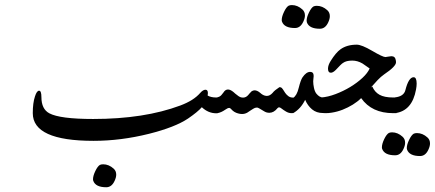

<svg xmlns="http://www.w3.org/2000/svg" viewBox="-20 -455 1749 772"><path d="M440.9 272Q429.2 297.9 407.2 297.9Q364.3 297.9 355 272Q354 269.5 354 265.6Q354 252 363.3 232.7Q372.6 213.4 381.8 208Q387.2 205.6 395 205.6Q417.5 205.6 437 223.1Q447.3 232.4 447.3 247.1Q447.3 258.3 440.9 272ZM791.5 -23.9Q774.9 -4.9 736.3 21.5Q684.1 56.6 579.1 83Q465.8 111.3 356 111.3Q111.8 111.3 111.8 0Q111.8 -41 120.6 -67.4Q127.9 -90.3 137.2 -90.3Q146.5 -90.3 146.5 -64.5Q146.5 -16.6 178.2 0.5Q221.2 23.4 354.5 23.4Q560.1 23.4 705.1 -30.8Q758.8 -50.8 785.2 -81.5Q796.4 -94.2 806.2 -94.2Q815.9 -94.2 815.9 -80.6Q815.9 -76.2 814.9 -70.8Q828.1 -63 849.6 -63L856 -63.5V0L849.6 0.5Q817.4 0.5 791.5 -23.9Z M974.1 -2Q964.4 3.4 953.1 3.4Q945.3 3.4 937 1Q920.9 -3.4 910.6 -15.1Q907.2 -19.5 902.8 -21H901.4Q895.5 -21 885.3 -13.7Q870.1 -2.9 854.5 0V-64Q864.3 -65.9 870.4 -73Q876.5 -80.1 878.4 -83Q885.7 -95.2 897 -95.2Q899.9 -95.2 902.8 -94.2Q912.6 -91.3 925.8 -78.6Q940.4 -65.9 949.2 -63.5Q953.6 -62.5 957 -62.5Q969.2 -62.5 978 -72.8Q982.4 -78.6 991.7 -87.9Q997.6 -91.8 1003.9 -91.8Q1014.2 -91.8 1026.4 -81.5Q1035.2 -73.2 1045.4 -70.3Q1049.3 -69.3 1052.7 -69.3Q1064.9 -69.3 1075.7 -81.1Q1080.1 -86.9 1086.9 -92.5Q1093.8 -98.1 1103.5 -104.5Q1106.9 -104.5 1108.4 -104Q1113.8 -102.1 1117.7 -95.5Q1121.6 -88.9 1126.7 -81.5Q1131.8 -74.2 1139.4 -68.4Q1147 -62.5 1159.7 -62.5V-0.5Q1155.8 0 1152.3 0Q1141.1 0 1130.6 -6.1Q1120.1 -12.2 1110.8 -19.5Q1106 -23.4 1102.1 -23.4Q1098.6 -23.4 1095.7 -20Q1081.1 -1.5 1063 -1.5Q1058.1 -1.5 1052.2 -2.9Q1048.3 -3.9 1043.2 -6.8Q1038.1 -9.8 1033 -12.9Q1027.8 -16.1 1023.4 -18.6Q1019 -21 1016.6 -22Q1014.6 -22.5 1012.2 -22.5Q1005.4 -22.5 998 -17.6Q991.7 -13.7 985.8 -9.8Q980 -5.9 974.1 -2Z M1199.7 -368.2Q1188 -342.3 1166 -342.3Q1123 -342.3 1113.8 -368.2Q1112.8 -370.6 1112.8 -374.5Q1112.8 -388.2 1122.1 -407.5Q1131.3 -426.8 1140.6 -432.1Q1146 -434.6 1153.8 -434.6Q1176.3 -434.6 1195.8 -417Q1206.1 -407.7 1206.1 -393.1Q1206.1 -381.8 1199.7 -368.2ZM1299.8 -365.2Q1288.1 -339.4 1266.1 -339.4Q1223.1 -339.4 1213.9 -365.2Q1212.9 -367.7 1212.9 -371.6Q1212.9 -385.3 1222.2 -404.5Q1231.4 -423.8 1240.7 -429.2Q1246.1 -431.6 1253.9 -431.6Q1276.4 -431.6 1295.9 -414.1Q1306.2 -404.8 1306.2 -390.1Q1306.2 -378.9 1299.8 -365.2ZM1158.7 -61.5Q1173.8 -70.8 1181.2 -102.1Q1189 -133.3 1196.3 -144Q1211.4 -166 1227.1 -166Q1241.2 -166 1241.2 -149.4Q1241.2 -146 1240.2 -138.9Q1239.3 -131.8 1239.3 -128.4Q1239.3 -116.2 1242.4 -101.6Q1245.6 -86.9 1252 -78.6Q1264.6 -63 1278.8 -63V-0.5Q1252.4 -0.5 1234.6 -15.4Q1216.8 -30.3 1207 -53.7Q1189 -17.1 1158.7 0Z M1271 -63Q1298.3 -64.9 1329.3 -76.7Q1360.4 -88.4 1388.2 -105.2Q1416 -122.1 1437.3 -141.8Q1458.5 -161.6 1466.3 -179.7Q1452.6 -189 1437.5 -199.7Q1417.5 -211.4 1396.5 -211.4Q1372.1 -211.4 1359.4 -202.1Q1356 -200.2 1348.6 -193.1Q1341.3 -186 1330.1 -173.8Q1318.8 -162.6 1310.5 -162.6Q1298.8 -162.6 1298.8 -178.7Q1298.8 -192.9 1309.6 -210Q1330.6 -243.7 1349.1 -256.8Q1375 -275.4 1414.6 -275.4Q1434.1 -275.4 1476.6 -250.5Q1519 -225.6 1529.8 -225.6Q1532.7 -225.6 1541 -227.3Q1549.3 -229 1553.7 -229Q1568.8 -229 1571.3 -213.4Q1571.8 -210.9 1572 -208.7Q1572.3 -206.5 1572.3 -204.6Q1572.3 -188 1524.4 -155.8Q1511.7 -147 1498.5 -133.1Q1485.4 -119.1 1471.2 -103L1477.1 -106.9Q1486.3 -85 1505.9 -74Q1525.4 -63 1561 -63H1574.2V0H1561Q1474.6 0 1432.1 -60.5Q1418 -46.4 1398.7 -34.4Q1379.4 -22.5 1357.7 -13.9Q1335.9 -5.4 1313.5 -2Q1301.3 0 1290 0Q1280.3 0 1271 -1.5Z M1602.5 143.6Q1590.8 169.4 1568.8 169.4Q1525.9 169.4 1516.6 143.6Q1515.6 141.1 1515.6 137.2Q1515.6 123.5 1524.9 104.2Q1534.2 85 1543.5 79.6Q1548.8 77.1 1556.6 77.1Q1579.1 77.1 1598.6 94.7Q1608.9 104 1608.9 118.7Q1608.9 129.9 1602.5 143.6ZM1702.6 146.5Q1690.9 172.4 1668.9 172.4Q1626 172.4 1616.7 146.5Q1615.7 144 1615.7 140.1Q1615.7 126.5 1625 107.2Q1634.3 87.9 1643.6 82.5Q1648.9 80.1 1656.7 80.1Q1679.2 80.1 1698.7 97.7Q1709 106.9 1709 121.6Q1709 132.8 1702.6 146.5ZM1652.8 -95.2Q1637.2 -8.8 1568.4 0V-63.5Q1603.5 -67.4 1609.9 -92.3Q1623 -144.5 1643.1 -144.5Q1655.3 -144.5 1655.3 -118.7Q1655.3 -108.4 1652.8 -95.2Z"/></svg>

Font: Dima Nastaligh Tahriri
Style: regular
Weight: 400
Designer: R.Balvardi
Foundry: Dima Software Group
Version: Version 1.00;November 13, 2018;FontCreator 11.5.0.2427 64-bi